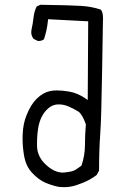

<svg xmlns="http://www.w3.org/2000/svg" viewBox="-20 -794 540 810"><path d="M218.8 -412.6Q187.5 -412.6 163.6 -399.4Q133.3 -382.3 112.3 -349.1Q101.1 -331.1 91.8 -307.6Q77.6 -272.9 75.7 -228Q75.2 -219.2 75.2 -210Q75.2 -173.8 81.5 -137.7Q88.9 -93.3 115.7 -64.5Q143.1 -35.6 170.9 -23.4Q199.2 -11.2 229.5 -5.4Q239.3 -4.4 249 -4.4Q275.4 -4.4 298.8 -11.7Q332 -22.5 355 -34.7Q376.5 -46.4 387.7 -55.7L397.9 -74.2Q397.9 -160.2 402.8 -227.3Q407.7 -294.4 410.6 -485.8Q413.6 -677.7 414.1 -696.3Q414.6 -714.8 414.6 -716.8Q414.6 -743.2 405.3 -753.4Q367.7 -766.1 324.5 -769Q281.2 -772 149.9 -773.9L134.3 -766.1Q124 -744.6 121.6 -720.7Q118.7 -694.3 112.8 -668.5Q111.8 -663.6 111.8 -658.2Q111.8 -642.1 122.1 -629.9L138.7 -621.6Q140.6 -621.1 142.6 -621.1Q156.2 -621.1 165.5 -628.4Q178.2 -666.5 182.1 -705.6L182.6 -712.9L352.1 -704.1L350.1 -372.1L338.9 -379.9Q304.7 -402.3 271.5 -407.7Q242.7 -412.6 218.8 -412.6ZM245.1 -65.9Q210.4 -65.9 175.8 -97.2Q137.2 -131.3 136.2 -178.2Q136.2 -183.6 136.2 -189Q136.2 -227.1 142.1 -259.3Q150.9 -304.7 178.2 -332Q196.3 -350.1 217.8 -353Q223.1 -353.5 229.5 -353.5Q249 -353.5 269.5 -344.7Q294.4 -333.5 310.1 -323.7Q327.1 -312.5 342.3 -269.5Q338.4 -225.1 338.4 -181.6Q338.4 -138.2 323.7 -95.2L302.2 -80.1Q295.4 -74.7 283.4 -71.5Q271.5 -68.4 252.4 -66.4Q249 -65.9 245.1 -65.9Z"/></svg>

Font: Bakudai
Style: ExtraLight
Weight: 200
Version: Version 1.48